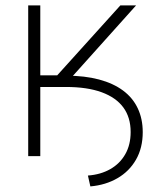

<svg xmlns="http://www.w3.org/2000/svg" viewBox="-20 -562 584 691"><path d="M108.9 -249V-289.6H218.3Q285.2 -289.6 336.4 -275.9Q387.7 -262.2 422.9 -236.1Q458 -210 475.8 -172.1Q493.7 -134.3 493.7 -86.4Q493.7 -29.8 469.5 12.5Q445.3 54.7 402.8 79.3Q360.4 104 305.2 108.9L296.4 69.8Q342.3 66.4 377 46.6Q411.6 26.9 430.9 -7.1Q450.2 -41 450.2 -86.9Q450.2 -139.2 424.1 -175Q397.9 -210.9 345.9 -230Q293.9 -249 217.3 -249ZM81.5 0V-542.5H125V-291H186L413.1 -542.5H469.7L206.5 -249H125V0Z"/></svg>

Font: Inter 20pt ExtraLight
Style: Regular
Weight: 250
Version: Version 4.001;git-66647c0bb